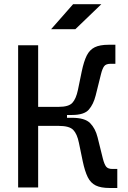

<svg xmlns="http://www.w3.org/2000/svg" viewBox="-20 -914 626 936"><path d="M68.4 0V-693.4H166V-393.1H266.6Q314.5 -393.1 332.5 -412.4Q350.6 -431.6 359.9 -475.6L378.4 -565.4Q388.7 -614.7 402.8 -643.1Q417 -671.4 441.9 -683.6Q466.8 -695.8 509.3 -695.8H542.5V-603H519Q496.6 -603 487.8 -591.3Q479 -579.6 472.2 -552.2L446.3 -448.2Q435.5 -405.3 412.8 -379.4Q390.1 -353.5 331.1 -353.5H306.6V-339.8H331.1Q393.6 -339.8 419.2 -314Q444.8 -288.1 455.6 -245.1L481.4 -141.1Q488.3 -113.8 497.1 -102.1Q505.9 -90.3 528.3 -90.3H551.8V2.4H514.2Q471.7 2.4 446.8 -9.8Q421.9 -22 407.7 -50.5Q393.6 -79.1 383.3 -127.9L364.7 -217.8Q356 -261.2 336.9 -280.8Q317.9 -300.3 266.6 -300.3H166V0ZM229 -771.5 336.4 -893.6H474.1L347.2 -771.5Z"/></svg>

Font: Caskaydia Cove
Style: Regular
Weight: 400
Monospace: yes
Designer: Aaron Bell
Foundry: Saja Typeworks
Version: Version 4.300; ttfautohint (v1.8.3)